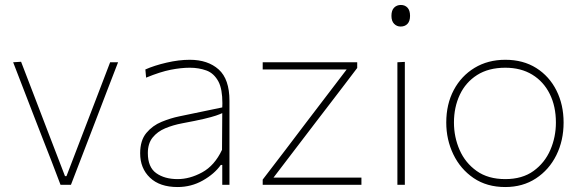

<svg xmlns="http://www.w3.org/2000/svg" viewBox="-20 -745 2354 774"><path d="M224 0Q206 -46.5 188 -94.5Q169.5 -142 152 -186.5L118 -274Q97 -328.5 75.5 -384Q54 -439.5 33 -494L65 -496Q92.5 -425 119 -355.5Q145.5 -286 173 -214.5L242 -35H248L317 -215Q344.5 -286.5 371 -355.5Q397.5 -424.5 424 -494H456Q435 -439.5 413.5 -384Q392 -328 371 -273L337 -184.5Q319 -137.5 301.5 -92.2Q284 -47 266 0Z M696 9Q624 9 584.5 -28.8Q545 -66.5 545 -127Q545 -179 570 -209Q595 -239 631.8 -254Q668.5 -269 703 -276L876 -312Q876.5 -320.5 876.5 -328.5Q876.5 -385.5 861 -415.5Q843 -449.5 812.2 -460.8Q781.5 -472 745 -472Q710.5 -472 668.2 -463.8Q626 -455.5 569 -432L566 -465Q602 -481 651.5 -492.5Q701 -504 745 -504Q818 -504 861.5 -465Q905 -426 905 -339V0H876V-80H870Q844.5 -44 797.8 -17.5Q751 9 696 9ZM696 -23Q745 -23 795 -50.2Q845 -77.5 875 -141L876 -289Q866.5 -284.5 850.5 -279Q834.5 -273.5 803 -266Q771.5 -258.5 715 -248Q677.5 -241 646 -227.8Q614.5 -214.5 595.2 -190.5Q576 -166.5 576 -128Q576 -71 609.8 -47Q643.5 -23 696 -23Z M1039 0V-21Q1085.5 -82 1130.5 -140.5Q1175 -199 1213.5 -250L1377.5 -465H1039V-494H1420V-471Q1399 -443.5 1371 -406.5Q1342.5 -369.5 1312.5 -330Q1282 -290.5 1255 -255L1082.5 -29H1437V0Z M1582 0V-494L1612 -495.5V0ZM1595 -638Q1579.5 -638 1568.8 -649Q1558 -660 1558 -681Q1558 -703.5 1568.8 -714.2Q1579.5 -725 1596 -725Q1612.5 -725 1622.8 -714Q1633 -703 1633 -681Q1633 -660 1622.8 -649Q1612.5 -638 1595 -638Z M2017 9Q1942.5 9 1889.2 -27.2Q1836 -63.5 1807.5 -122.8Q1779 -182 1779 -251Q1779 -325 1809.2 -382Q1839.5 -439 1893.2 -471.5Q1947 -504 2017 -504Q2089 -504 2141.8 -470.8Q2194.5 -437.5 2223.2 -380.2Q2252 -323 2252 -251Q2252 -178.5 2222.8 -119.5Q2193.5 -60.5 2140.5 -25.8Q2087.5 9 2017 9ZM2017 -23Q2085.5 -23 2130.8 -55.8Q2176 -88.5 2198.5 -140.5Q2221 -192.5 2221 -251Q2221 -316.5 2196.2 -366.2Q2171.5 -416 2125.8 -444Q2080 -472 2017 -472Q1949.5 -472 1903.2 -442.5Q1857 -413 1833.5 -362.8Q1810 -312.5 1810 -251Q1810 -192.5 1832.8 -140.5Q1855.5 -88.5 1901.5 -55.8Q1947.5 -23 2017 -23Z"/></svg>

Font: Heraclito Thin
Style: Regular
Weight: 100
Designer: Kostas Bartsokas (font) & Cristiano Sobral (main changes)
Foundry: Kostas Bartsokas (font) & Cristiano Sobral (main changes)
Version: Version 1.00;July 8, 2020;FontCreator 13.0.0.2655 64-bit